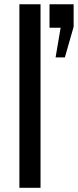

<svg xmlns="http://www.w3.org/2000/svg" viewBox="-20 -889 369 909"><path d="M71.8 0H171.9V-868.7H71.8ZM243.2 -617.2H287.1L328.6 -762.2V-868.7H214.4V-757.8H267.1Z"/></svg>

Font: Antonio
Style: Regular
Weight: 400
Designer: Vernon Adams
Foundry: Vernon Adams
Version: Version 1.002